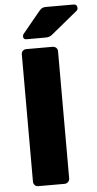

<svg xmlns="http://www.w3.org/2000/svg" viewBox="-60 -941 494 977"><g transform="rotate(-5 186.5 -452.5)"><path d="M95 0Q84 0 77 -7.5Q70 -15 70 -25V-675Q70 -686 77 -693Q84 -700 95 -700H229Q240 -700 247.5 -693Q255 -686 255 -675V-25Q255 -15 247.5 -7.5Q240 0 229 0ZM100 -750Q84 -750 84 -766Q84 -774 89 -779L177 -886Q187 -898 194 -901.5Q201 -905 214 -905H354Q373 -905 373 -885Q373 -878 368 -873L235 -764Q227 -757 219 -753.5Q211 -750 197 -750Z"/></g></svg>

Font: Rubik Light
Style: Bold
Weight: 700
Version: Version 2.104